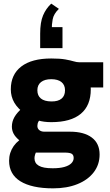

<svg xmlns="http://www.w3.org/2000/svg" viewBox="-20 -820 594 1041"><path d="M268.1 201.2Q209.5 201.2 165 191.4Q120.6 181.6 90.3 162.8Q60.1 144 44.7 116.2Q29.3 88.4 29.3 51.8Q29.3 29.8 35.6 9.5Q42 -10.7 54.2 -28.1Q66.4 -45.4 84.5 -59.6Q62.5 -78.1 53.5 -95.7Q44.4 -113.3 44.4 -133.8Q44.4 -160.6 58.3 -185.3Q72.3 -210 103.5 -236.8L119.6 -199.7Q76.2 -231 57.4 -263.7Q38.6 -296.4 38.6 -335.4Q38.6 -416 95.5 -459.5Q152.3 -502.9 257.8 -502.9Q305.7 -502.9 334 -497.8Q362.3 -492.7 379.4 -487.5Q396.5 -482.4 409.7 -482.4H539.6V-345.7H441.4L460 -403.3Q472.2 -369.6 472.2 -335.4Q472.2 -248 418 -202.9Q363.8 -157.7 257.8 -157.7Q217.8 -157.7 186.5 -167Q155.3 -176.3 129.4 -191.4L210.9 -188.5Q194.8 -171.9 188.7 -161.1Q182.6 -150.4 182.6 -137.2Q182.6 -123 193.1 -114.5Q203.6 -106 220.7 -106H359.9Q435.5 -106 477.8 -74.2Q520 -42.5 520 17.6Q520 72.8 488 114.3Q456.1 155.8 399.4 178.5Q342.8 201.2 268.1 201.2ZM265.6 92.3Q303.7 92.3 328.9 85.2Q354 78.1 366.7 65.4Q379.4 52.7 379.4 36.6Q379.4 20.5 369.1 13.9Q358.9 7.3 330.1 7.3H98.6L218.8 -58.1Q193.8 -30.3 180.4 -5.4Q167 19.5 167 38.1Q167 51.3 172.6 61.3Q178.2 71.3 190.2 78.4Q202.1 85.4 220.9 88.9Q239.7 92.3 265.6 92.3ZM257.8 -270Q294.9 -269.5 313.7 -285.2Q332.5 -300.8 332.5 -330.6Q332.5 -359.4 313.2 -375Q293.9 -390.6 257.8 -390.6Q222.2 -390.6 202.4 -375Q182.6 -359.4 182.6 -330.6Q182.6 -301.3 201.7 -285.9Q220.7 -270.5 257.8 -270ZM197.8 -559.1V-637.7Q197.8 -699.2 213.4 -736.3Q229 -773.4 257.8 -800.3L299.3 -772Q271 -744.6 265.6 -715.3Q260.3 -686 260.7 -658.7L238.8 -672.9H318.8V-559.1Z"/></svg>

Font: Anaheim ExtraBold
Style: Regular
Weight: 800
Version: Version 2.001